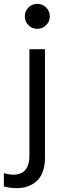

<svg xmlns="http://www.w3.org/2000/svg" viewBox="-75 -759 333 999"><path d="M-55 142Q-26 150 -6 150Q78 150 78 50V-503H159V60Q159 139 120 179Q79 220 11 220Q-22 220 -55 211ZM54 -674Q54 -647 73 -628Q92 -609 119 -609Q146 -609 165 -628Q184 -647 184 -674Q184 -701 165 -720Q146 -739 119 -739Q92 -739 73 -720Q54 -701 54 -674Z"/></svg>

Font: PRinguin Sans
Style: Regular
Weight: 400
Designer: Vernon Adams
Foundry: Vernon Adams
Version: ""